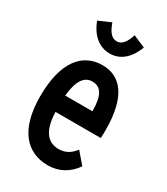

<svg xmlns="http://www.w3.org/2000/svg" viewBox="-169 -731 712 819"><g transform="rotate(30 187.5 -322.0)"><path d="M247 -655C235 -616 218 -594 193 -594C168 -594 151 -615 137 -655L77 -629C101 -565 144 -534 193 -534C242 -534 283 -565 307 -629ZM203 11C257 11 302 -14 333 -59L286 -114C265 -86 240 -72 207 -72C158 -73 121 -106 118 -203H341C342 -216 342 -230 342 -243C342 -408 282 -476 193 -476C95 -476 28 -399 28 -228C28 -65 98 11 203 11ZM119 -284C126 -362 152 -394 190 -394C234 -394 253 -359 253 -284Z"/></g></svg>

Font: Inconsolata Condensed
Style: Bold
Weight: 700
Width: 3
Monospace: yes
Designer: Raph Levien, Cyreal, Brenton Simpson
Foundry: Raph Levien, Cyreal, Google
Version: Version 3.100